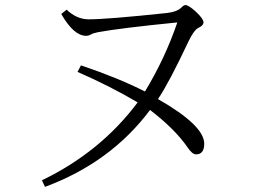

<svg xmlns="http://www.w3.org/2000/svg" viewBox="-20 -747 1040 756"><path d="M602.1 -356.9Q784.2 -252.9 784.2 -181.2Q784.2 -139.2 752 -139.2Q736.8 -139.2 718.3 -167Q669.4 -238.3 570.8 -314Q416.5 -107.4 157.2 -11.2L145 -37.1Q376 -148.4 522 -343.8Q412.1 -408.7 285.2 -463.9L298.8 -489.7Q447.3 -439.5 550.8 -386.7Q629.9 -517.1 678.2 -658.7Q452.1 -636.2 365.2 -620.1Q347.2 -616.7 336.9 -610.8Q328.6 -606 318.8 -606Q270.5 -606 221.2 -691.9L242.2 -709Q282.2 -670.9 329.1 -670.9Q402.3 -670.9 637.2 -695.8Q674.8 -700.2 691.4 -714.8Q703.1 -727.1 710.4 -727.1Q722.2 -727.1 751 -701.2Q781.2 -672.9 781.2 -659.2Q781.2 -646 759.3 -636.2Q743.7 -627.9 723.1 -585.9Q645 -419.9 602.1 -356.9Z"/></svg>

Font: I.Ming
Style: Regular
Weight: 400
Designer: Ichiten Fonts Project
Version: Version 6.11; Dec 27, 2019